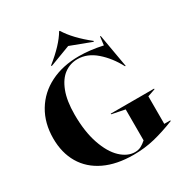

<svg xmlns="http://www.w3.org/2000/svg" viewBox="-213 -1091 1198 1262"><g transform="rotate(-30 386.0 -459.5)"><path d="M31 -342Q31 -458 83.5 -545.5Q136 -633 230 -680Q324 -727 447 -727Q529 -727 625 -706L633 -770H638L682 -518H677Q632 -603 567.5 -659Q503 -715 429 -715Q373 -715 328.5 -682.5Q284 -650 257.5 -581Q231 -512 231 -408Q231 -279 263 -185.5Q295 -92 346 -44Q397 4 453 4Q479 4 499 -6.5Q519 -17 539 -35V-270L440 -290V-295H769V-290L711 -270V-61H757V-56Q672 -22 596 -3.5Q520 15 436 15Q308 15 217 -28.5Q126 -72 78.5 -152.5Q31 -233 31 -342ZM261 -760 258 -765Q371 -855 417 -934H422Q472 -852 582 -765L579 -760L420 -820Z"/></g></svg>

Font: Nyght Serif Bold
Style: Regular
Weight: 700
Designer: Maksym Kobuzan
Version: Version 0.410